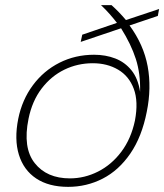

<svg xmlns="http://www.w3.org/2000/svg" viewBox="-20 -720 639 747"><path d="M599 -685 594 -658 484 -621Q539 -546 554.5 -462Q570 -378 551 -285Q532 -188 487 -122.5Q442 -57 379.5 -25Q317 7 245 7Q170 7 121 -25.5Q72 -58 53.5 -118Q35 -178 51 -258Q66 -332 108 -388.5Q150 -445 211.5 -476Q273 -507 346 -507Q391 -507 428.5 -492.5Q466 -478 491.5 -446.5Q517 -415 525 -363Q527 -433 508.5 -490.5Q490 -548 451 -610L294 -557L300 -585L435 -631Q422 -648 406.5 -665.5Q391 -683 373 -700H414Q445 -672 470 -642ZM252 -26Q309 -26 361.5 -52.5Q414 -79 452 -129.5Q490 -180 505 -251Q519 -325 500.5 -374.5Q482 -424 439.5 -449Q397 -474 341 -474Q282 -474 230.5 -449Q179 -424 142 -375.5Q105 -327 91 -258Q68 -145 115 -85.5Q162 -26 252 -26Z"/></svg>

Font: Albert Sans ExtraLight
Style: Italic
Weight: 250
Italic angle: -11.25°
Designer: Andreas Rasmussen
Foundry: a.Foundry
Version: Version 1.025